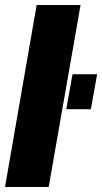

<svg xmlns="http://www.w3.org/2000/svg" viewBox="-23 -745 407 765"><path d="M-3 0 123 -725H298L171 0ZM241 -310 266 -449H364L339 -310Z"/></svg>

Font: Archivo Condensed Black
Style: Italic
Weight: 900
Width: 3
Italic angle: -10°
Designer: Hector Gatti
Foundry: Omnibus-Type
Version: Version 2.001